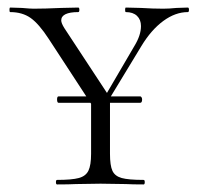

<svg xmlns="http://www.w3.org/2000/svg" viewBox="-20 -488 521 508"><path d="M131 -225Q131 -233 135 -233H351Q353 -233 354.5 -230.5Q356 -228 356 -225Q356 -216 351 -216H135Q131 -216 131 -225ZM353 -419Q353 -436 342.5 -446Q332 -456 313 -456Q311 -456 311 -462Q311 -468 313 -468L353 -467Q385 -465 412 -465Q427 -465 447 -467L477 -468Q480 -468 480 -462Q480 -456 477 -456Q444 -456 412 -432.5Q380 -409 354 -366L246 -188L236 -196L336 -367Q353 -395 353 -419ZM7 -456Q5 -456 5 -462Q5 -468 7 -468L38 -467Q60 -465 69 -465Q98 -465 142 -467L187 -468Q190 -468 190 -462Q190 -456 187 -456Q165 -456 153.5 -450.5Q142 -445 142 -434Q142 -427 150 -414L269 -233L237 -189L109 -385Q83 -425 61 -440.5Q39 -456 7 -456ZM271 -237V-81Q271 -50 277.5 -36Q284 -22 302 -17Q320 -12 360 -12Q363 -12 363 -6Q363 0 360 0Q330 0 313 -1L246 -2L181 -1Q163 0 131 0Q128 0 128 -6Q128 -12 131 -12Q170 -12 188.5 -17Q207 -22 214 -36.5Q221 -51 221 -81V-228Z"/></svg>

Font: Cormorant Unicase Light
Style: Regular
Weight: 300
Designer: Christian Thalmann (Catharsis Fonts)
Foundry: Catharsis Fonts
Version: Version 4.000